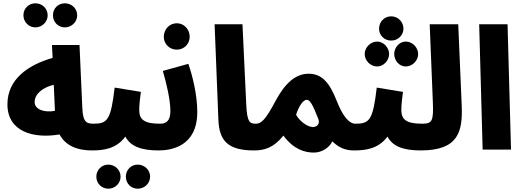

<svg xmlns="http://www.w3.org/2000/svg" viewBox="-20 -907 3172 1164"><path d="M373 -741C414 -741 448 -774 448 -814C448 -856 414 -887 373 -887C332 -887 301 -856 301 -814C301 -774 332 -741 373 -741ZM195 -741C235 -741 269 -774 269 -814C269 -856 235 -887 195 -887C154 -887 122 -856 122 -814C122 -774 154 -741 195 -741ZM536 5C587 5 621 -27 621 -78C621 -120 595 -157 546 -157C497 -157 483 -175 479 -254L462 -634H295L299 -556C148 -513 25 -425 25 -275C25 -108 183 -65 341 -92C377 -24 448 5 536 5ZM190 -288C190 -340 243 -378 306 -393L313 -235C249 -223 190 -243 190 -288Z M536 5C601 5 684 -2 740 -79C770 -22 832 5 941 5C993 5 1026 -27 1026 -78C1026 -120 1000 -157 951 -157C854 -157 824 -182 824 -241C824 -279 831 -322 834 -350L675 -376C652 -178 631 -157 546 -157ZM815 237C856 237 890 205 890 164C890 123 856 91 815 91C774 91 743 123 743 164C743 205 774 237 815 237ZM637 237C677 237 711 205 711 164C711 123 677 91 637 91C596 91 564 123 564 164C564 205 596 237 637 237Z M1052 -606C1096 -606 1130 -641 1130 -684C1130 -729 1096 -766 1052 -766C1007 -766 973 -729 973 -684C973 -641 1007 -606 1052 -606ZM941 5C1018 5 1176 -19 1176 -228C1176 -335 1146 -450 1122 -520L967 -477C988 -408 1013 -301 1013 -234C1013 -175 988 -157 951 -157Z M1520 5C1572 5 1605 -27 1605 -78C1605 -120 1579 -157 1530 -157C1494 -157 1478 -167 1473 -271L1450 -760H1281L1304 -181C1309 -53 1362 5 1520 5Z M1520 5C1581 5 1639 -10 1698 -85C1761 0 1829 18 1883 18C1928 18 1974 -8 1995 -50C2033 -12 2074 5 2125 5C2176 5 2210 -30 2210 -78C2210 -120 2184 -157 2135 -157C2097 -157 2059 -200 2022 -294C1978 -407 1931 -460 1851 -460C1774 -460 1709 -405 1651 -296C1588 -178 1564 -157 1530 -157ZM1775 -211C1790 -259 1816 -302 1840 -302C1860 -302 1878 -268 1910 -185C1921 -156 1902 -137 1877 -137C1846 -137 1800 -168 1775 -211Z M2352 -661C2393 -661 2426 -694 2426 -733C2426 -774 2393 -808 2352 -808C2309 -808 2278 -774 2278 -733C2278 -694 2309 -661 2352 -661ZM2267 -504C2305 -504 2339 -540 2339 -580C2339 -618 2305 -655 2267 -655C2225 -655 2191 -618 2191 -580C2191 -540 2225 -504 2267 -504ZM2440 -504C2481 -504 2515 -540 2515 -580C2515 -618 2481 -655 2440 -655C2400 -655 2370 -618 2370 -580C2370 -540 2400 -504 2440 -504ZM2125 5C2190 5 2273 -2 2329 -79C2359 -22 2421 5 2530 5C2582 5 2615 -27 2615 -78C2615 -120 2589 -157 2540 -157C2443 -157 2413 -182 2413 -241C2413 -279 2420 -322 2423 -350L2264 -376C2241 -178 2220 -157 2135 -157Z M2530 5C2759 5 2786 -108 2779 -270L2758 -760H2585L2604 -292C2609 -174 2601 -157 2540 -157Z M2906 0H3078L3057 -760H2885Z"/></svg>

Font: Noto Sans Arabic UI XCn Bk
Style: Regular
Weight: 900
Width: 2
Designer: Monotype Design Team, Nadine Chahine and Nizar Qandah
Foundry: Monotype Imaging Inc.
Version: Version 2.010